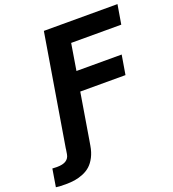

<svg xmlns="http://www.w3.org/2000/svg" viewBox="-260 -851 1066 1180"><g transform="rotate(-20 273.5 -261.0)"><path d="M41.9 0H41.5L162.3 -727.3H643.8L622.5 -600.5H294.7L266.3 -427.2H562.1L540.8 -300.4H245L195.3 0L189.6 33.4Q182.9 74.2 166.9 105.1Q150.9 136 130.1 154.7Q109.4 173.3 81.5 184.7Q53.6 196 26.3 200.3Q-1.1 204.5 -33.4 204.5Q-80.6 204.5 -96.9 201L-77.8 85.2Q-71.7 86.3 -51.8 86.3H-46.2Q28.1 86.3 36.6 33Z"/></g></svg>

Font: Karasuma Gothic
Style: Bold Italic
Weight: 700
Italic angle: 9.39998°
Designer: Rasmus Andersson / Ryoko Nishizuka
Foundry: Genbu
Version: Version 1.00